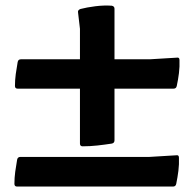

<svg xmlns="http://www.w3.org/2000/svg" viewBox="-20 -686 710 706"><path d="M45 -458Q47 -468 57 -468H531L630 -474Q640 -476 640 -465Q641 -441 638 -417Q635 -393 630 -370Q628 -360 618 -360H45Q35 -360 35 -370Q35 -392 38 -414Q41 -436 45 -458ZM401 -170Q401 -160 391 -158Q365 -154 338 -151Q311 -148 284 -148Q274 -148 274 -158V-580L267 -640Q265 -649 276 -653Q299 -659 330.5 -663Q362 -667 391 -665Q401 -663 401 -654ZM43 -99Q45 -109 55 -109H529L628 -115Q638 -117 638 -106Q639 -82 636 -58Q633 -34 628 -10Q626 0 616 0H43Q33 0 33 -10Q33 -32 36 -54.5Q39 -77 43 -99Z"/></svg>

Font: Hahmlet Black
Style: Regular
Weight: 900
Version: Version 1.002